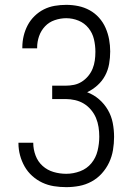

<svg xmlns="http://www.w3.org/2000/svg" viewBox="-20 -763 540 791"><path d="M253 8Q227 8 202 4Q177 0 154.5 -10.5Q132 -21 113 -38Q94 -55 81.5 -77Q69 -99 62.5 -123.5Q56 -148 56 -173Q56 -174 56 -174.5Q56 -175 56 -175H117Q117 -175 117 -174.5Q117 -174 117 -174Q117 -148 126.5 -122.5Q136 -97 155.5 -79.5Q175 -62 200.5 -54.5Q226 -47 253 -47Q282 -47 310 -57.5Q338 -68 356.5 -90.5Q375 -113 382 -142Q389 -171 389 -200Q389 -220 386 -239.5Q383 -259 375.5 -277Q368 -295 355 -310.5Q342 -326 325.5 -336Q309 -346 289.5 -350.5Q270 -355 250 -355H195V-410H250Q268 -410 285 -413.5Q302 -417 317 -426.5Q332 -436 343.5 -450Q355 -464 361.5 -480Q368 -496 370.5 -513.5Q373 -531 373 -549Q373 -549 373 -549.5Q373 -550 373 -550Q373 -576 367 -601.5Q361 -627 344.5 -647.5Q328 -668 303.5 -678Q279 -688 253 -688Q229 -688 205.5 -680Q182 -672 165.5 -654.5Q149 -637 141 -614Q133 -591 133 -567Q133 -566 133 -565Q133 -564 133 -564H72Q72 -565 72 -566Q72 -567 72 -568Q72 -592 77.5 -615Q83 -638 94 -659Q105 -680 122.5 -697Q140 -714 161 -724.5Q182 -735 205.5 -739Q229 -743 253 -743Q278 -743 302.5 -738Q327 -733 349 -721Q371 -709 388 -690Q405 -671 415 -648Q425 -625 429.5 -600.5Q434 -576 434 -551Q434 -525 429.5 -499.5Q425 -474 413 -451.5Q401 -429 381.5 -411.5Q362 -394 339 -383Q366 -373 388 -354Q410 -335 424.5 -310Q439 -285 444.5 -256.5Q450 -228 450 -199Q450 -172 445.5 -145Q441 -118 429.5 -93.5Q418 -69 399.5 -48.5Q381 -28 357 -15Q333 -2 306.5 3Q280 8 253 8Z"/></svg>

Font: Iosevka Term Light
Style: Regular
Weight: 300
Monospace: yes
Designer: Belleve Invis
Foundry: Belleve Invis
Version: Version 9.0.1; ttfautohint (v1.8.3)